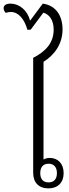

<svg xmlns="http://www.w3.org/2000/svg" viewBox="-49 -1034 382 1059"><path d="M218 5C271 5 302 -28 302 -79C302 -132 270 -163 225 -163C210 -163 197 -158 191 -154V-693C252 -731 296 -792 296 -872C296 -945 261 -1004 187 -1014L117 -920C102 -978 57 -1014 9 -1014C-17 -1014 -29 -1004 -29 -989C-29 -979 -25 -971 -17 -963C-9 -966 2 -968 11 -968C53 -968 86 -928 102 -870H120L190 -964C223 -955 247 -923 247 -871C247 -798 204 -751 134 -715V-81C134 -27 165 5 218 5ZM219 -28C188 -28 173 -47 173 -79C173 -111 188 -131 219 -131C249 -131 265 -111 265 -79C265 -47 249 -28 219 -28Z"/></svg>

Font: Noto Serif Thai SemiCondensed Light
Style: Regular
Weight: 300
Width: 4
Designer: Monotype Design Team
Foundry: Monotype Imaging Inc.
Version: Version 2.002